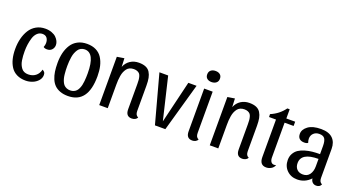

<svg xmlns="http://www.w3.org/2000/svg" viewBox="-49 -1298 3496 1904"><g transform="rotate(20 1699.0 -345.5)"><path d="M243.2 -471.2Q211.4 -471.2 188.5 -449.2Q165.5 -427.2 154.5 -391.6Q143.6 -356 138.7 -321Q133.8 -286.1 133.8 -250Q133.8 -223.1 135.3 -200.9Q136.7 -178.7 140.6 -154.1Q144.5 -129.4 152.6 -110.8Q160.6 -92.3 172.4 -76.7Q184.1 -61 202.4 -53Q220.7 -44.9 244.1 -44.9Q290 -44.9 321.5 -69.3Q353 -93.8 363.8 -138.2Q380.4 -129.4 387.2 -119.4Q394 -109.4 394 -91.8Q394 -58.6 370.4 -31.7Q346.7 -4.9 312 8.5Q277.3 22 241.2 22Q187.5 22 147.5 2.2Q107.4 -17.6 84 -53.7Q60.5 -89.8 49.3 -135.7Q38.1 -181.6 38.1 -238.8Q38.1 -297.4 51 -348.9Q64 -400.4 89.6 -441.4Q115.2 -482.4 157 -506.1Q198.7 -529.8 252 -529.8Q289.6 -529.8 319.8 -518.6Q350.1 -507.3 367.9 -489.7Q385.7 -472.2 395.3 -452.1Q404.8 -432.1 404.8 -412.1Q404.8 -383.3 386.2 -362.5Q367.7 -341.8 335 -341.8Q311 -341.8 296.9 -353Q306.2 -377 306.2 -397Q306.2 -430.7 290.3 -450.9Q274.4 -471.2 243.2 -471.2Z M692.9 -529.8Q748 -529.8 788.3 -509.5Q828.6 -489.3 852.3 -452.1Q876 -415 887 -367.9Q897.9 -320.8 897.9 -262.2Q897.9 22 687 22Q639.6 22 603.8 8.5Q567.9 -4.9 544.4 -28.3Q521 -51.8 506.3 -86.9Q491.7 -122.1 485.8 -162.1Q480 -202.1 480 -252Q480 -310.5 491.9 -359.4Q503.9 -408.2 528.8 -447Q553.7 -485.8 595.5 -507.8Q637.2 -529.8 692.9 -529.8ZM796.9 -256.8Q796.9 -470.2 689.9 -470.2Q667 -470.2 649.2 -460.7Q631.3 -451.2 619.9 -434.1Q608.4 -417 600.3 -396.7Q592.3 -376.5 588.4 -351.1Q584.5 -325.7 582.8 -303.5Q581.1 -281.2 581.1 -256.8Q581.1 -232.9 581.8 -214.6Q582.5 -196.3 585 -172.1Q587.4 -147.9 591.8 -130.4Q596.2 -112.8 604.2 -94.5Q612.3 -76.2 623.5 -64.5Q634.8 -52.7 651.9 -45.4Q668.9 -38.1 689.9 -38.1Q710.9 -38.1 727.5 -45.4Q744.1 -52.7 755.1 -64.5Q766.1 -76.2 774.2 -94.5Q782.2 -112.8 786.4 -130.4Q790.5 -147.9 793 -172.1Q795.4 -196.3 796.1 -214.6Q796.9 -232.9 796.9 -256.8Z M1011.7 -509.8 1087.4 -522 1091.3 -432.1Q1110.4 -479 1149.4 -504.4Q1188.5 -529.8 1239.7 -529.8Q1283.2 -529.8 1312.3 -517.3Q1341.3 -504.9 1357.2 -479.2Q1373 -453.6 1379.4 -421.1Q1385.7 -388.7 1385.7 -341.8V-74.2Q1385.7 -28.3 1416.5 -17.1Q1410.2 -1.5 1394.3 6.8Q1378.4 15.1 1358.4 15.1Q1295.4 15.1 1295.4 -59.1V-325.2Q1295.4 -350.6 1293.9 -367.7Q1292.5 -384.8 1287.8 -402.3Q1283.2 -419.9 1274.4 -430.2Q1265.6 -440.4 1250.2 -446.8Q1234.9 -453.1 1213.4 -453.1Q1189.5 -453.1 1170.9 -444.8Q1152.3 -436.5 1140.6 -420.9Q1128.9 -405.3 1120.8 -386.5Q1112.8 -367.7 1108.6 -342.8Q1104.5 -317.9 1103 -295.4Q1101.6 -272.9 1101.6 -246.1V0H1011.7Z M1709.5 0H1599.6L1461.4 -509.8H1553.7L1659.7 -64L1766.6 -509.8H1853.5Z M1981.4 -712.9Q2011.2 -712.9 2029.3 -698Q2047.4 -683.1 2047.4 -654.8Q2047.4 -626 2028.1 -610.6Q2008.8 -595.2 1978.5 -595.2Q1949.7 -595.2 1931.6 -610.1Q1913.6 -625 1913.6 -652.8Q1913.6 -682.1 1932.4 -697.5Q1951.2 -712.9 1981.4 -712.9ZM2023.4 -74.2Q2023.4 -28.3 2054.2 -17.1Q2047.9 -1.5 2032.2 6.8Q2016.6 15.1 1997.6 15.1Q1933.6 15.1 1933.6 -59.1V-509.8H2023.4Z M2178.2 -509.8 2253.9 -522 2257.8 -432.1Q2276.9 -479 2315.9 -504.4Q2355 -529.8 2406.2 -529.8Q2449.7 -529.8 2478.8 -517.3Q2507.8 -504.9 2523.7 -479.2Q2539.6 -453.6 2545.9 -421.1Q2552.2 -388.7 2552.2 -341.8V-74.2Q2552.2 -28.3 2583 -17.1Q2576.7 -1.5 2560.8 6.8Q2544.9 15.1 2524.9 15.1Q2461.9 15.1 2461.9 -59.1V-325.2Q2461.9 -350.6 2460.4 -367.7Q2459 -384.8 2454.3 -402.3Q2449.7 -419.9 2440.9 -430.2Q2432.1 -440.4 2416.7 -446.8Q2401.4 -453.1 2379.9 -453.1Q2356 -453.1 2337.4 -444.8Q2318.8 -436.5 2307.1 -420.9Q2295.4 -405.3 2287.4 -386.5Q2279.3 -367.7 2275.1 -342.8Q2271 -317.9 2269.5 -295.4Q2268.1 -272.9 2268.1 -246.1V0H2178.2Z M2634.8 -464.8 2633.8 -495.1Q2722.2 -532.2 2775.9 -606.9H2800.8V-509.8H2894V-464.8H2798.8V-97.2Q2798.8 -64.9 2814.7 -47.6Q2830.6 -30.3 2863.8 -40Q2853 -11.7 2827.9 1.7Q2802.7 15.1 2777.8 15.1Q2708 15.1 2708 -68.8V-464.8Z M3247.6 -40Q3189.5 22 3106.9 22Q3041 22 2997.8 -20.3Q2954.6 -62.5 2954.6 -128.9Q2954.6 -167.5 2971.4 -197Q2988.3 -226.6 3014.9 -244.1Q3041.5 -261.7 3079.3 -272.9Q3117.2 -284.2 3154.8 -288.1Q3192.4 -292 3235.8 -292V-377.9Q3235.8 -429.2 3220.2 -453.6Q3204.6 -478 3161.6 -478Q3125 -478 3101.8 -455.8Q3078.6 -433.6 3078.6 -398.9Q3078.6 -378.4 3086.9 -356.9Q3074.7 -346.2 3048.8 -346.2Q3015.1 -346.2 2996.8 -363Q2978.5 -379.9 2978.5 -413.1Q2978.5 -459.5 3025.6 -494.6Q3072.8 -529.8 3162.6 -529.8Q3244.1 -529.8 3284.9 -490.2Q3325.7 -450.7 3325.7 -379.9V-74.2Q3325.7 -28.8 3356.9 -17.1Q3344.2 15.1 3305.7 15.1Q3281.2 15.1 3265.6 -0.2Q3250 -15.6 3247.6 -40ZM3143.6 -43.9Q3189.9 -43.9 3213.9 -77.9Q3237.8 -111.8 3237.8 -164.1V-242.2Q3056.6 -242.2 3056.6 -132.8Q3056.6 -91.8 3079.8 -67.9Q3103 -43.9 3143.6 -43.9Z"/></g></svg>

Font: Sansita Light
Style: Regular
Weight: 300
Designer: Pablo Cosgaya
Foundry: Omnibus-Type
Version: Version 1.006;hotconv 1.0.109;makeotfexe 2.5.65596